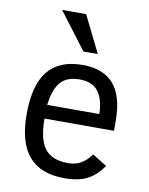

<svg xmlns="http://www.w3.org/2000/svg" viewBox="-87 -829 702 907"><g transform="rotate(10 264.0 -375.5)"><path d="M144 -246.1Q144 -144.5 178.7 -101.3Q213.4 -58.1 290 -58.1Q324.2 -58.1 350.1 -72.5Q376 -86.9 399.9 -119.1L469.2 -76.2Q439.9 -32.2 397.9 -8.5Q356 15.1 284.2 15.1Q169.9 15.1 113.5 -51.3Q57.1 -117.7 57.1 -252Q57.1 -392.6 112.1 -459.7Q167 -526.9 277.8 -526.9Q377.4 -526.9 427.2 -469.5Q477.1 -412.1 477.1 -293V-246.1ZM395 -312Q394 -380.9 366 -418.9Q337.9 -457 274.9 -457Q214.8 -457 184.8 -422.6Q154.8 -388.2 145 -312ZM270 -589.8 136.7 -766.1H252L338.9 -589.8Z"/></g></svg>

Font: Lorenzo Sans
Style: Regular
Weight: 400
Foundry: Intel Corporation
Version: Version 1.00; ttfautohint (v1.5)